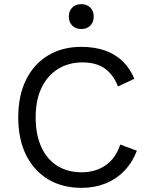

<svg xmlns="http://www.w3.org/2000/svg" viewBox="-20 -896 726 926"><path d="M640 -169Q619 -113 580 -72.5Q541 -32 488.5 -11Q436 10 374 10Q280 10 211.5 -31.5Q143 -73 105.5 -149Q68 -225 68 -330Q68 -435 105.5 -511Q143 -587 211.5 -628.5Q280 -670 372 -670Q436 -670 486 -652.5Q536 -635 571.5 -600.5Q607 -566 628 -516L549 -479Q527 -536 485.5 -565.5Q444 -595 378 -595Q311 -595 260 -563.5Q209 -532 180.5 -473Q152 -414 152 -330Q152 -247 179 -187.5Q206 -128 256 -96.5Q306 -65 374 -65Q440 -65 489 -98.5Q538 -132 560 -199ZM372 -876Q399 -876 415.5 -859.5Q432 -843 432 -816Q432 -789 415.5 -772.5Q399 -756 372 -756Q345 -756 328.5 -772.5Q312 -789 312 -816Q312 -843 328.5 -859.5Q345 -876 372 -876Z"/></svg>

Font: Work Sans
Style: Regular
Weight: 400
Designer: Wei Huang
Foundry: Wei Huang
Version: Version 2.006; ttfautohint (v1.8.1.43-b0c9)